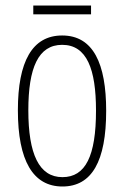

<svg xmlns="http://www.w3.org/2000/svg" viewBox="-20 -668 452 698"><path d="M311 -648H101V-616H311ZM366 -265C366 -437 319 -539 206 -539C97 -539 45 -444 45 -267C45 -84 100 10 207 10C314 10 366 -82 366 -265ZM83 -267C83 -421 119 -505 206 -505C296 -505 329 -416 329 -266C329 -101 291 -24 207 -24C122 -24 83 -108 83 -267Z"/></svg>

Font: Noto Sans Georgian ExtraCondensed ExtraLight
Style: Regular
Weight: 200
Width: 2
Designer: Monotype Design Team, Akaki Razmadze
Foundry: Google LLC
Version: Version 2.005